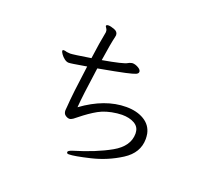

<svg xmlns="http://www.w3.org/2000/svg" viewBox="-134 -940 1268 1154"><g transform="rotate(20 500.0 -363.0)"><path d="M397 -502Q370 -314 365 -242Q505 -344 641 -344Q709 -344 755.5 -316Q802 -288 813 -236Q816 -218 816 -203Q816 -114 730.5 -59.5Q645 -5 546 18.5Q447 42 413 42Q401 42 400 36L399 32Q399 23 426 14Q563 -27 655 -79Q747 -131 747 -212L746 -223Q743 -256 711.5 -273.5Q680 -291 633 -291Q622 -291 602 -289Q533 -281 486.5 -255Q440 -229 388 -187L365 -169Q352 -160 342 -160Q330 -160 316.5 -169.5Q303 -179 303 -200Q303 -206 304 -212Q305 -218 305 -223Q310 -304 336 -492Q277 -482 254 -478.5Q231 -475 223 -475Q210 -475 196 -485.5Q182 -496 172.5 -509.5Q163 -523 163 -530Q163 -536 172 -536Q177 -536 182.5 -534.5Q188 -533 191 -532Q209 -530 213 -530Q231 -530 343 -548Q357 -653 371 -723V-727Q371 -736 368 -742Q366 -747 362 -752Q358 -757 358 -760L359 -763Q362 -768 372 -768Q387 -768 411 -759Q435 -750 435 -728Q435 -724 433 -716Q422 -672 405 -558Q537 -581 559 -595Q566 -600 580 -603L586 -604Q603 -604 622 -593.5Q641 -583 642 -570V-569Q642 -558 627.5 -551.5Q613 -545 565.5 -534.5Q518 -524 397 -502Z"/></g></svg>

Font: Iansui 0.93
Style: Regular
Weight: 400
Designer: But Ko / Fontworks Inc.
Foundry: zi-hi.com / Fontworks Inc.
Version: Version 0.931